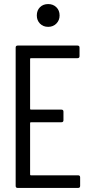

<svg xmlns="http://www.w3.org/2000/svg" viewBox="-20 -924 437 944"><path d="M57 -10V-690Q57 -700 67 -700H361Q371 -700 371 -690V-648Q371 -638 361 -638H132Q128 -638 128 -634V-389Q128 -385 132 -385H282Q292 -385 292 -375V-333Q292 -323 282 -323H132Q128 -323 128 -319V-66Q128 -62 132 -62H364Q374 -62 374 -52V-10Q374 0 364 0H67Q57 0 57 -10ZM161 -848Q161 -873 176.5 -888.5Q192 -904 217 -904Q241 -904 257 -888.5Q273 -873 273 -848Q273 -824 257 -808Q241 -792 217 -792Q192 -792 176.5 -808Q161 -824 161 -848Z"/></svg>

Font: Barlow Condensed
Style: Regular
Weight: 400
Width: 3
Designer: Jeremy Tribby
Foundry: Tribby Type
Version: Version 1.500